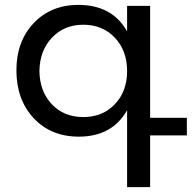

<svg xmlns="http://www.w3.org/2000/svg" viewBox="-20 -553 783 784"><path d="M743 -72V0H593V211H499V-103Q438 5 302 5Q188 5 117.5 -70.5Q47 -146 47 -266Q47 -384 117.5 -458.5Q188 -533 300 -533Q438 -533 499 -425V-529H593V-72ZM320 -452Q242 -452 192 -399Q142 -346 141 -263Q142 -180 191.5 -127.5Q241 -75 320 -75Q399 -75 449 -127.5Q499 -180 499 -263Q499 -346 449 -399Q399 -452 320 -452Z"/></svg>

Font: Montserrat arm
Style: Regular
Weight: 400
Designer: Julieta Ulanovsky
Foundry: Julieta Ulanovsky
Version: Version 6.000;PS 006.000;hotconv 1.0.88;makeotf.lib2.5.64775